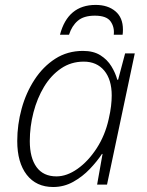

<svg xmlns="http://www.w3.org/2000/svg" viewBox="-20 -747 595 777"><path d="M195.3 9.8Q126.5 9.8 88.1 -39.8Q49.8 -89.4 49.8 -176.3Q49.8 -242.7 67.6 -307.4Q85.4 -372.1 119.9 -424.8Q154.3 -477.5 203.6 -509.3Q252.9 -541 315.9 -541Q358.4 -541 386.5 -523.2Q414.6 -505.4 430.9 -478.5Q447.3 -451.7 454.6 -424.3H458L486.3 -530.8H525.4L413.1 0H373L395 -124H392.6Q373 -94.2 343.5 -63.2Q314 -32.2 276.4 -11.2Q238.8 9.8 195.3 9.8ZM208.5 -33.2Q250.5 -33.2 293.7 -63.7Q336.9 -94.2 371.1 -146.7Q405.3 -199.2 419.9 -265.1Q426.8 -294.9 429.4 -317.9Q432.1 -340.8 432.1 -360.4Q432.1 -424.8 401.9 -461.2Q371.6 -497.6 318.8 -497.6Q267.6 -497.6 227.1 -470Q186.5 -442.4 158.4 -396Q130.4 -349.6 115.5 -292.2Q100.6 -234.9 100.6 -175.8Q100.6 -108.4 127.9 -70.8Q155.3 -33.2 208.5 -33.2ZM222.7 -606.4Q254.4 -727.1 367.2 -727.1Q416.5 -727.1 447 -701.4Q477.5 -675.8 477.5 -627.4Q477.5 -614.3 476.1 -606.4H440.4Q443.8 -637.2 427.5 -660.4Q411.1 -683.6 363.8 -683.6Q318.8 -683.6 294.7 -662.8Q270.5 -642.1 259.3 -606.4Z"/></svg>

Font: Open Sans Light
Style: Italic
Weight: 300
Italic angle: -12°
Designer: Monotype Design Team
Foundry: Monotype Imaging Inc.
Version: Version 3.003; ttfautohint (v1.8.4)